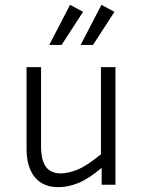

<svg xmlns="http://www.w3.org/2000/svg" viewBox="-20 -765 593 795"><path d="M401 0V-70Q345 -23 302.5 -6.5Q260 10 222 10Q158 10 124 -31.5Q90 -73 90 -149V-487H150V-160Q150 -102 170 -74.5Q190 -47 232 -47Q262 -47 300.5 -62.5Q339 -78 398 -126V-487H458V0ZM235 -579H184L270 -745L324 -716ZM365 -579H314L400 -745L454 -716Z"/></svg>

Font: Inria Sans Light
Style: Regular
Weight: 300
Designer: Black Foundry Team
Foundry: Black Foundry
Version: Version 1.2; ttfautohint (v1.8.3)